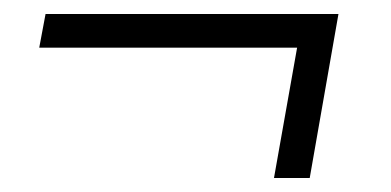

<svg xmlns="http://www.w3.org/2000/svg" viewBox="-20 -316 558 274"><path d="M371 -62 404 -248H36L45 -296H463L422 -62Z"/></svg>

Font: Spectral SC Medium
Style: Italic
Weight: 500
Italic angle: -10°
Designer: Jean-Baptiste Levee
Foundry: Production Type
Version: Version 2.001